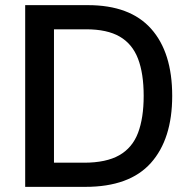

<svg xmlns="http://www.w3.org/2000/svg" viewBox="-20 -727 738 747"><path d="M78 0V-707H322Q486 -707 568 -615Q650 -523 650 -354Q650 -186 567 -93Q484 0 312 0ZM307 -94Q393 -94 444 -123Q495 -152 517 -210Q539 -268 539 -354Q539 -441 517 -498.5Q495 -556 446 -584.5Q397 -613 315 -613H190V-94Z"/></svg>

Font: Asta Sans SemiBold
Style: Regular
Weight: 600
Designer: 42dot
Version: Version 1.000